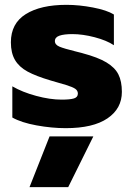

<svg xmlns="http://www.w3.org/2000/svg" viewBox="-20 -515 549 794"><path d="M31 -29V-158Q72 -134 129.5 -118.5Q187 -103 235 -103Q270 -103 286 -108Q302 -113 302 -128Q302 -140 291.5 -147.5Q281 -155 253.5 -163.5Q226 -172 190 -182Q129 -200 94 -219Q59 -238 42 -267Q25 -296 25 -340Q25 -418 86.5 -456.5Q148 -495 255 -495Q307 -495 364.5 -484Q422 -473 451 -455V-328Q421 -348 371.5 -361Q322 -374 279 -374Q245 -374 226 -367.5Q207 -361 207 -345Q207 -330 226 -322Q245 -314 294 -302Q326 -294 321 -295Q385 -278 420 -257Q455 -236 469.5 -207.5Q484 -179 484 -135Q484 -66 424.5 -25.5Q365 15 252 15Q194 15 131 3.5Q68 -8 31 -29ZM185 49H366L262 259H102Z"/></svg>

Font: Prompt
Style: Bold
Weight: 700
Designer: Katatrad Team
Foundry: CadsonDemak
Version: Version 1.000